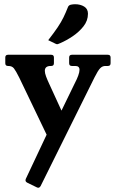

<svg xmlns="http://www.w3.org/2000/svg" viewBox="-20 -699 549 908"><path d="M225 -11 71 -332Q55 -364 46 -375.5Q37 -387 20 -387H18Q5 -387 5 -400V-427Q5 -440 18 -440H222Q235 -440 235 -427V-400Q235 -387 222 -387H220Q192 -387 192 -364Q192 -353 198 -337Q204 -321 212 -304L295 -123ZM264 -162 334 -306Q344 -325 350 -341.5Q356 -358 356 -369Q356 -387 336 -387H320Q307 -387 307 -400V-427Q307 -440 320 -440H490Q503 -440 503 -427V-400Q503 -387 490 -387H478Q464 -387 453.5 -376Q443 -365 427 -333L172 181Q165 193 154 187L109 165Q97 159 102 147L208 -78ZM208 -509Q236 -545 252.5 -569.5Q269 -594 280 -616.5Q291 -639 302 -667Q306 -675 316 -677Q326 -679 335 -679Q360 -679 378 -668Q396 -657 396 -634Q396 -601 374.5 -574Q353 -547 323 -527Q293 -507 265 -495Q261 -494 257.5 -492Q254 -490 250 -490Q246 -490 241 -493Z"/></svg>

Font: Young Serif Light
Style: Regular
Weight: 300
Designer: Bastien Sozeau
Foundry: NBR — Bastien Sozeau
Version: Version 5.001